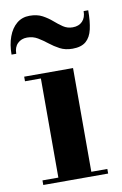

<svg xmlns="http://www.w3.org/2000/svg" viewBox="-88 -755 512 803"><g transform="rotate(-10 168.0 -353.5)"><path d="M237 -460V-19.5H305V0H29.5V-19.5H97V-440.5H29.5V-460ZM249.5 -540Q219 -540 196.2 -552Q173.5 -564 154 -579.5Q134.5 -595 114.5 -607Q94.5 -619 69.5 -619Q45 -619 29.2 -603.5Q13.5 -588 13.5 -560H-6.5Q-6.5 -602.5 5.8 -635.8Q18 -669 40.8 -688Q63.5 -707 95.5 -707Q127.5 -707 149.8 -695Q172 -683 189.8 -667.5Q207.5 -652 225.2 -640Q243 -628 265.5 -628Q292 -628 307 -643.8Q322 -659.5 322 -687H341.5Q341.5 -640 334 -607Q326.5 -574 306.5 -557Q286.5 -540 249.5 -540Z"/></g></svg>

Font: Bodoni Moda
Style: Bold
Weight: 700
Designer: Owen Earl
Foundry: indestructible type
Version: Version 2.005